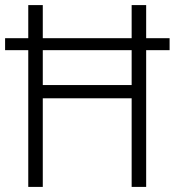

<svg xmlns="http://www.w3.org/2000/svg" viewBox="-20 -734 686 754"><path d="M91 0V-537H0V-584H91V-714H148V-584H497V-714H554V-584H646V-537H554V0H497V-348H148V0ZM148 -400H497V-537H148Z"/></svg>

Font: Noto Sans Sinhala UI SemiCondensed Light
Style: Regular
Weight: 300
Width: 4
Designer: Jelle Bosma - Monotype Design Team
Foundry: Monotype Imaging Inc.
Version: Version 2.006; ttfautohint (v1.8.4.7-5d5b)